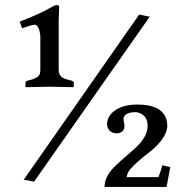

<svg xmlns="http://www.w3.org/2000/svg" viewBox="-20 -659 700 762"><path d="M532.2 -601.1 574.2 -592.8 115.2 62 74.2 54.2ZM443.8 -129.9Q415.5 -129.9 406.7 -154.8Q405.3 -160.2 404.8 -165Q404.8 -202.1 443.8 -225.6Q476.1 -244.1 524.9 -244.1Q628.4 -244.1 642.1 -178.2Q643.6 -168.9 644 -160.2Q643.1 -115.2 584 -64Q500.5 0 487.8 26.4Q483.9 35.2 482.9 43.9H608.9Q618.7 19.5 624 -2.9L655.8 3.9L641.1 83H395Q395 43.5 431.2 5.9Q451.7 -15.1 514.2 -68.8Q565.4 -114.7 565.9 -158.2Q565.9 -200.7 529.8 -211.9Q523.9 -213.4 520 -213.9Q479 -213.9 471.2 -193.8Q470.2 -190.9 470.2 -189Q470.7 -180.7 471.2 -178.2Q474.1 -164.1 474.1 -161.1Q474.1 -135.3 450.2 -130.4Q446.8 -129.9 443.8 -129.9ZM140.1 -382.8V-515.1Q136.2 -558.1 118.2 -561Q105.5 -560.5 67.9 -546.9L58.1 -573.2Q144 -606.4 180.2 -628.4Q184.6 -630.9 188 -632.8Q197.8 -638.2 204.6 -639.2Q214.4 -638.2 214.8 -632.8Q214.8 -631.3 212.9 -576.2V-382.8Q212.9 -355 237.8 -346.2Q245.6 -343.8 255.9 -340.8L265.1 -338.9Q272.5 -335.4 272.9 -331.1V-314.9L271 -313Q269.5 -313 174.8 -314.9L83 -313L81.1 -314.9V-331.1Q83 -336.9 88.9 -338.9L97.2 -340.8Q131.8 -349.6 137.7 -365.2Q140.1 -373 140.1 -382.8Z"/></svg>

Font: Linux Libertine O
Style: Semibold
Weight: 700
Designer: Philipp H. Poll
Foundry: Philipp H. Poll
Version: Version 5.0.0